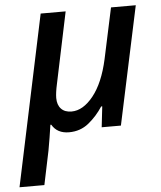

<svg xmlns="http://www.w3.org/2000/svg" viewBox="-81 -588 732 875"><g transform="rotate(-5 284.5 -151.0)"><path d="M-27.3 239.7 137.7 -540.5H252L183.6 -214.4Q174.8 -174.3 174.8 -150.9Q174.8 -119.1 191.7 -101.3Q208.5 -83.5 239.3 -83.5Q292 -83.5 339.1 -142.3Q386.2 -201.2 409.7 -308.1L459.5 -540.5H572.8L457.5 0H369.6L380.4 -94.7H375.5Q347.7 -51.8 309.6 -21Q271.5 9.8 219.7 9.8Q165.5 9.8 141.6 -31.7H137.7Q134.3 -8.8 128.9 25.9Q123.5 60.5 118.7 85L86.4 239.7Z"/></g></svg>

Font: Open Sans SemiBold
Style: Italic
Weight: 600
Italic angle: -12°
Designer: Monotype Design Team
Foundry: Monotype Imaging Inc.
Version: Version 3.003; ttfautohint (v1.8.4)